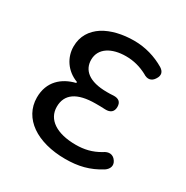

<svg xmlns="http://www.w3.org/2000/svg" viewBox="-136 -671 774 799"><g transform="rotate(30 250.5 -272.0)"><path d="M140 -521C102 -496 78 -460 78 -410C78 -359 108 -310 164 -289V-284C102 -269 52 -227 52 -150C52 -100 76 -59 116 -31C156 -3 214 13 281 13C344 13 394 1 447 -32C466 -45 473 -64 460 -83C446 -104 424 -105 403 -90C366 -68 330 -60 290 -60C198 -60 143 -97 143 -158C143 -218 187 -250 277 -250C292 -250 307 -250 323 -249C347 -248 362 -259 362 -283C362 -307 348 -317 324 -316C313 -315 303 -315 293 -315C206 -315 169 -350 169 -399C169 -455 221 -484 288 -484C325 -484 358 -475 390 -458C411 -444 431 -447 444 -469C456 -488 452 -504 433 -516C389 -542 339 -557 285 -557C230 -557 178 -545 140 -521Z"/></g></svg>

Font: GenSenRounded2 TW R
Style: Regular
Weight: 400
Version: Version 2.100;PS 2.1;hotconv 16.6.51;makeotf.lib2.5.65220 DE